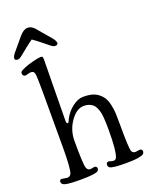

<svg xmlns="http://www.w3.org/2000/svg" viewBox="-164 -976 840 1070"><g transform="rotate(-20 256.5 -441.5)"><path d="M88.4 -785.2Q80.6 -778.8 70.6 -770.8Q60.5 -762.7 55.2 -758.3Q49.8 -753.9 43.7 -749.5Q37.6 -745.1 33.2 -743.4Q28.8 -741.7 24.9 -741.7Q7.3 -741.7 7.3 -753.9Q7.3 -764.6 20.5 -781.7L85.9 -859.9Q111.3 -889.6 134.8 -889.6Q157.7 -889.6 175.8 -868.7L243.2 -789.6Q262.7 -767.1 262.7 -753.9Q262.7 -741.7 245.1 -741.7Q241.2 -741.7 236.8 -743.4Q232.4 -745.1 226.3 -749.5Q220.2 -753.9 214.8 -758.3Q209.5 -762.7 199.5 -770.8Q189.5 -778.8 181.6 -785.2Q154.8 -807.1 134.8 -820.3Q117.2 -808.6 88.4 -785.2ZM92.8 -200.7V-524.4Q92.8 -613.8 89.4 -632.1Q85.9 -650.4 69.3 -650.4Q59.6 -650.4 48.8 -647Q38.1 -643.6 34.2 -643.6Q26.9 -643.6 22.2 -648.4Q17.6 -653.3 17.6 -660.6Q17.6 -669.4 23.9 -674.1Q30.3 -678.7 49.8 -687Q70.3 -695.8 103.3 -703.9Q136.2 -711.9 148.9 -711.9Q156.7 -711.9 158.9 -707.5Q161.1 -703.1 161.1 -691.9Q161.1 -681.6 158.9 -517.8Q156.7 -354 156.7 -332.5Q156.7 -313.5 163.1 -313.5Q165.5 -313.5 167.2 -314.5Q168.9 -315.4 170.4 -317.9Q171.9 -320.3 172.9 -322.5Q173.8 -324.7 175.5 -328.9Q177.2 -333 178.7 -335.4Q197.3 -371.6 230.2 -397Q263.2 -422.4 294.4 -422.4Q337.9 -422.4 363.5 -410.4Q389.2 -398.4 406.7 -374.5Q419.9 -356 426.5 -326.7Q433.1 -297.4 434.1 -274.4Q435.1 -251.5 435.1 -207Q435.1 -68.4 442.4 -48.3Q447.3 -33.7 464.4 -33.7Q470.7 -33.7 478.5 -35.4Q486.3 -37.1 490.7 -37.1Q496.1 -37.1 500.5 -33.4Q504.9 -29.8 504.9 -23.9Q504.9 -13.7 498.3 -7.6Q491.7 -1.5 466.1 2.9Q440.4 7.3 393.1 7.3Q349.1 7.3 326.7 4.4Q304.2 1.5 297.4 -3.7Q290.5 -8.8 290.5 -19Q290.5 -35.2 303.7 -35.2Q308.1 -35.2 317.1 -32.2Q326.2 -29.3 330.1 -29.3Q335.9 -29.3 339.1 -29.8Q342.3 -30.3 345.7 -33.4Q349.1 -36.6 351.6 -43Q365.7 -77.6 365.7 -200.7Q365.7 -225.1 365.2 -241.2Q364.7 -257.3 363 -277.1Q361.3 -296.9 357.7 -309.8Q354 -322.8 347.9 -335.9Q341.8 -349.1 332.8 -356.4Q323.7 -363.8 310.8 -368.7Q297.9 -373.5 280.8 -373.5Q237.8 -373.5 201.7 -322.5Q165.5 -271.5 165.5 -207Q165.5 -71.3 172.9 -48.3Q178.7 -29.8 194.3 -29.8Q200.7 -29.8 208.5 -31.7Q216.3 -33.7 220.7 -33.7Q226.1 -33.7 230.5 -30Q234.9 -26.4 234.9 -20.5Q234.9 -10.3 228 -4.9Q221.2 0.5 196.3 3.9Q171.4 7.3 123 7.3Q58.1 7.3 35.6 1.5Q13.2 -4.4 13.2 -19Q13.2 -33.2 25.9 -33.2Q30.3 -33.2 41.7 -30.8Q53.2 -28.3 57.1 -28.3Q74.7 -28.3 81.1 -42.5Q92.8 -67.4 92.8 -200.7Z"/></g></svg>

Font: Cooper*
Style: Regular
Weight: 400
Designer: Owen Earl
Foundry: indestructible type*
Version: Version 0.001